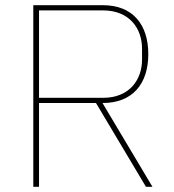

<svg xmlns="http://www.w3.org/2000/svg" viewBox="-20 -718 670 738"><path d="M130 -322H349L541 0H566L374 -322C490 -322 550 -396 550 -510C550 -624 490 -698 376 -698H108V0H130ZM130 -342V-678H376C479 -678 526 -607 526 -531V-489C526 -413 479 -342 376 -342Z"/></svg>

Font: IBM Plex Devanagari Thin
Style: Regular
Weight: 100
Designer: Mike Abbink, Paul van der Laan, Pieter van Rosmalen, Erin McLaughlin
Foundry: Bold Monday
Version: Version 1.0